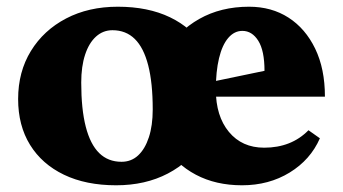

<svg xmlns="http://www.w3.org/2000/svg" viewBox="-20 -536 1022 572"><path d="M326 16Q236 16 170.5 -15.5Q105 -47 69.5 -104.5Q34 -162 34 -241Q34 -322 72 -384Q110 -446 177 -481Q244 -516 331 -516Q421 -516 486.5 -484.5Q552 -453 587.5 -395.5Q623 -338 623 -259Q623 -179 585 -116.5Q547 -54 480 -19Q413 16 326 16ZM342 -54Q371 -54 391.5 -73Q412 -92 423.5 -127Q435 -162 435 -210Q435 -289 421.5 -341.5Q408 -394 381.5 -420Q355 -446 315 -446Q287 -446 266 -427Q245 -408 233.5 -373Q222 -338 222 -290Q222 -211 235.5 -158.5Q249 -106 275.5 -80Q302 -54 342 -54ZM701 16Q623 16 563.5 -15.5Q504 -47 470 -103Q436 -159 436 -231Q436 -315 472.5 -379Q509 -443 573.5 -479.5Q638 -516 722 -516Q789 -516 839.5 -483.5Q890 -451 919 -391Q948 -331 948 -248H566V-283L768 -325Q768 -385 749.5 -414.5Q731 -444 702 -444Q678 -444 660 -423Q642 -402 632.5 -362.5Q623 -323 623 -269Q623 -190 662 -143Q701 -96 767 -96Q848 -96 899 -148L933 -124Q905 -60 843 -22Q781 16 701 16Z"/></svg>

Font: Platypi Light ExtraBold
Style: Regular
Weight: 800
Version: Version 1.200